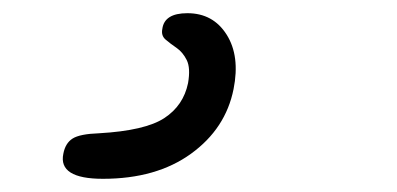

<svg xmlns="http://www.w3.org/2000/svg" viewBox="-20 -57 602 291"><path d="M136 214Q68 214 76 176Q79 160 90 153Q101 146 130 145Q200 141 229 122Q258 103 265 69Q269 46 263 34Q257 22 247.5 15.5Q238 9 231 3Q224 -3 226 -13Q229 -37 264 -37Q303 -37 323.5 -4.5Q344 28 334 78Q322 138 269.5 176Q217 214 136 214Z"/></svg>

Font: Shantell Sans Normal
Style: Italic
Weight: 300
Italic angle: -11.31°
Designer: Stephen Nixon, Anya Danilova, Shantell Martin
Foundry: Arrow Type
Version: Version 1.008;[a672d596b]